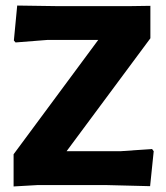

<svg xmlns="http://www.w3.org/2000/svg" viewBox="-20 -667 597 692"><path d="M522 -646V-529L220 -122H414L528 -130L534 -122L521 4L362 0H116L29 5V-111L334 -523H150L36 -514L30 -521L42 -647L180 -645H454Z"/></svg>

Font: Alegreya Sans SC ExtraBold
Style: Regular
Weight: 800
Designer: Juan Pablo del Peral
Foundry: Huerta Tipografica
Version: Version 2.007